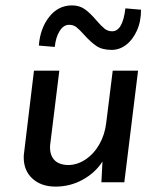

<svg xmlns="http://www.w3.org/2000/svg" viewBox="-20 -676 587 712"><path d="M492 -414 441 0H356L360 -77Q333 -35 286.5 -9.5Q240 16 186 16Q133 16 100.5 -13.5Q68 -43 68 -92Q68 -102 69 -107L106 -414H200L166 -139Q163 -105 179.5 -85Q196 -65 232 -64Q266 -64 297 -84.5Q328 -105 348.5 -141Q369 -177 374 -221L398 -414ZM291 -548Q274 -567 263 -575.5Q252 -584 236 -584Q216 -584 201.5 -561.5Q187 -539 183 -502L124 -507Q129 -571 162.5 -613.5Q196 -656 247 -656Q275 -656 295 -641.5Q315 -627 337 -601Q356 -579 368 -569.5Q380 -560 396 -560Q435 -560 445 -645L503 -640Q503 -596 487.5 -562Q472 -528 447.5 -509.5Q423 -491 394 -491Q359 -491 337.5 -505.5Q316 -520 291 -548Z"/></svg>

Font: Josefin Sans
Style: Italic
Weight: 400
Italic angle: -7°
Designer: Santiago Orozco
Foundry: Typemade
Version: Version 2.000